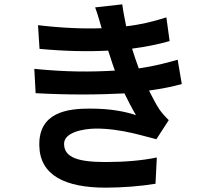

<svg xmlns="http://www.w3.org/2000/svg" viewBox="-20 -818 980 884"><path d="M337 -489C275 -490 208 -494 138 -501L144 -389C215 -385 289 -383 358 -383C429 -383 495 -385 553 -388C569 -355 587 -320 606 -288C556 -304 493 -318 393 -318C294 -318 157 -303 161 -147C164 -11 279 46 467 46C544 46 630 39 696 28L702 -93C635 -79 556 -72 466 -72C341 -72 275 -92 275 -156C275 -209 363 -225 419 -226C538 -227 648 -189 700 -177L757 -265C740 -281 728 -295 714 -314C697 -340 682 -370 666 -401C723 -409 774 -419 817 -431L798 -543C753 -530 694 -514 619 -503L603 -548L588 -594C649 -602 710 -614 761 -629L746 -738C687 -719 625 -704 561 -697C555 -729 547 -764 543 -798L418 -784C425 -766 431 -747 436 -729L448 -688C364 -685 266 -689 155 -702L162 -593C279 -582 389 -580 478 -585C483 -568 491 -548 497 -527L509 -493C458 -490 400 -488 337 -489Z"/></svg>

Font: GenSekiGothic2 TW B
Style: Regular
Weight: 700
Version: Version 2.100;PS 2.1;hotconv 16.6.51;makeotf.lib2.5.65220 DE